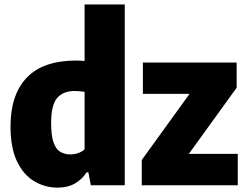

<svg xmlns="http://www.w3.org/2000/svg" viewBox="-20 -828 1102 858"><path d="M237.5 10.5Q181.5 10.5 133.5 -17.8Q85.5 -46 56.2 -106.2Q27 -166.5 27 -263Q27 -405 99.8 -481.2Q172.5 -557.5 322 -557.5Q331.5 -557.5 340.5 -556.8Q349.5 -556 358 -555.5V-808H537.5V0H386L375 -58H367Q347.5 -27 315 -8.2Q282.5 10.5 237.5 10.5ZM295 -138Q312 -138 329 -143.8Q346 -149.5 358 -160.5V-417.5Q348.5 -419 336.8 -420.2Q325 -421.5 315 -421.5Q262.5 -421.5 235.5 -390.2Q208.5 -359 208.5 -278Q208.5 -222 219.2 -191.5Q230 -161 249.5 -149.5Q269 -138 295 -138ZM613.5 0V-113L827 -408.5H618.5V-548.5H1037.5V-436L824 -140.5H1042.5V0Z"/></svg>

Font: Encode Sans SemiCondensed SemiCondensed ExtraBold
Style: Regular
Weight: 800
Width: 4
Designer: Multiple Designers
Foundry: Impallari Type
Version: Version 3.000; ttfautohint (v1.8.3) -l 8 -r 50 -G 200 -x 14 